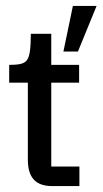

<svg xmlns="http://www.w3.org/2000/svg" viewBox="-20 -628 346 648"><path d="M156 0Q114 0 94 -22Q74 -44 74 -89V-359H153V-66H248V0ZM11 -349V-409Q34 -409 48.5 -412Q63 -415 70.5 -424.5Q78 -434 81 -455.5Q84 -477 84 -514H153V-409H247V-349ZM194 -454 226 -608H306L243 -454Z"/></svg>

Font: Darker Grotesque Light SemiBold
Style: Regular
Weight: 600
Version: Version 1.000;gftools[0.9.28]